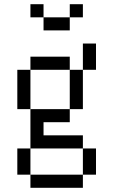

<svg xmlns="http://www.w3.org/2000/svg" viewBox="-20 -770 540 915"><path d="M375 -687.5V-750H312.5V-687.5H187.5V-625H312.5V-687.5ZM125 62.5V125H375V62.5ZM125 62.5Q125 62.5 125 -62.5H62.5Q62.5 -62.5 62.5 62.5ZM375 62.5H437.5Q437.5 62.5 437.5 -62.5H375Q375 -62.5 375 62.5ZM125 -62.5H375V-125H187.5V-187.5H312.5V-250H125ZM125 -250V-437.5H62.5V-250ZM312.5 -250H375V-437.5H312.5ZM125 -437.5H312.5V-500H125ZM375 -437.5H437.5Q437.5 -437.5 437.5 -562.5H375Q375 -562.5 375 -437.5ZM187.5 -687.5V-750H125V-687.5Z"/></svg>

Font: BFUnifontExMono
Style: Regular
Weight: 500
Version: Version 15.0.06